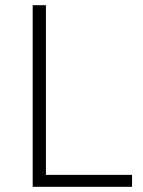

<svg xmlns="http://www.w3.org/2000/svg" viewBox="-20 -720 550 740"><path d="M106 0H489V-46H157V-700H106Z"/></svg>

Font: Chess Sans Light
Style: Regular
Weight: 300
Designer: Wolf Bōese
Foundry: Wolf Bōese
Version: Version 7.223;Glyphs 3.3 (3306)